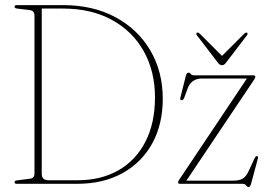

<svg xmlns="http://www.w3.org/2000/svg" viewBox="-20 -720 1045 752"><path d="M37 -6.5Q37 -12.5 46.5 -13.5L97 -20Q115 -22 115 -40V-659Q115 -678 96.5 -680.5L47 -686.5Q37 -687.5 37 -694Q37 -700 45.5 -700H226Q344.5 -700 432.5 -652.5Q520.5 -605 569 -522Q617.5 -439 617.5 -333Q617.5 -234 576.8 -159.2Q536 -84.5 460.5 -42.2Q385 0 281 0H45.5Q37 0 37 -6.5ZM283 -14Q376.5 -14 444.8 -53.5Q513 -93 550 -165.8Q587 -238.5 587 -338.5Q587 -440.5 543.2 -519Q499.5 -597.5 418.5 -642Q337.5 -686.5 226 -686.5H143.5V-39Q143.5 -14 171 -14ZM976 -409 710 -12.5H893.5Q917.5 -12.5 931 -20.5Q944.5 -28.5 956 -54.5L977 -100Q981.5 -109 986.5 -108.5Q992.5 -108 990 -99L964 -2.5Q960 12.5 954 12.5Q948 12.5 944 6.2Q940 0 929 0H685.5Q677.5 0 677.5 -6Q677.5 -9.5 681.5 -15.5L947 -412.5H770.5Q727 -412.5 713 -368L701.5 -337Q697.5 -327.5 691.5 -327.5Q684 -327.5 686.5 -337.5L708 -423.5Q711 -435.5 717.5 -435.5Q723.5 -435.5 727.2 -430.2Q731 -425 740.5 -425H972Q980 -425 980 -419Q980 -415.5 976 -409ZM866 -475.5Q858 -464.5 850 -464.5Q840 -464.5 832.5 -475.5L751.5 -581.5Q746.5 -587.5 751 -591.5Q755.5 -595 762.5 -588L849.5 -501L936.5 -588Q943.5 -594.5 948 -591.5Q952 -588 947 -581.5Z"/></svg>

Font: Fraunces 144pt Soft Thin
Style: Regular
Weight: 100
Version: Version 1.000;[0bf87f6ff]